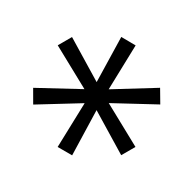

<svg xmlns="http://www.w3.org/2000/svg" viewBox="-101 -833 623 619"><g transform="rotate(-30 210.0 -523.5)"><path d="M183.6 -318.4H236.8L232.9 -483.9L374.5 -397L400.9 -443.8L254.9 -522.5L400.9 -601.6L374.5 -648.4L232.9 -562L236.8 -727.5H183.6L187.5 -562L46.4 -648.4L19.5 -601.6L165.5 -522.5L19.5 -443.8L46.4 -397L187.5 -483.9Z"/></g></svg>

Font: Guggenheim Sans Display Light
Style: Regular
Weight: 300
Designer: Modified by Tom Baber under direction of Pentagram Design 2023
Foundry: rsms
Version: Version 1.001;Glyphs 3.1.2 (3151)